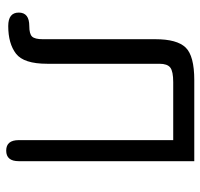

<svg xmlns="http://www.w3.org/2000/svg" viewBox="-34 -628 668 641"><g transform="rotate(90 300.5 -307.0)"><path d="M517.6 -35.2Q517.6 6.8 482.4 6.8Q447.3 6.8 447.3 -35.2V-550.8H253.9Q217.8 -550.8 205.1 -541Q192.4 -531.2 192.4 -504.9V-129.9Q192.4 -51.8 158.7 -25.9Q125 0 66.4 0Q21.5 0 21.5 -35.2Q21.5 -70.3 66.4 -70.3Q92.8 -70.3 101.6 -79.6Q110.4 -88.9 110.4 -115.2V-491.2Q110.4 -563.5 138.2 -592.3Q166 -621.1 247.1 -621.1H517.6Z"/></g></svg>

Font: Jura
Style: DemiBold
Weight: 600
Version: Version 2.5